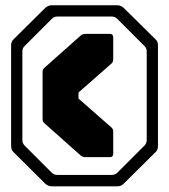

<svg xmlns="http://www.w3.org/2000/svg" viewBox="-20 -686 624 708"><path d="M170 1Q158 1 146.5 -9L30 -125Q25 -129.5 23 -135Q21 -140.5 21 -148.5V-517.5Q21 -525.5 23 -531Q25 -536.5 30 -541L146.5 -656.5Q158 -666.5 170 -666.5H413.5Q426 -666.5 436.5 -656.5L553.5 -541Q558.5 -536.5 560.5 -531Q562.5 -525.5 562.5 -517.5V-148.5Q562.5 -140.5 560.5 -135Q558.5 -129.5 553.5 -125L436.5 -9Q430.5 -3.5 425.5 -1.2Q420.5 1 413.5 1ZM296.5 -106.5Q283 -106.5 276.5 -113.5L145.5 -230Q140 -235 138.5 -238.2Q137 -241.5 137 -250V-417.5Q137 -426.5 138.5 -429.5Q140 -432.5 145.5 -437.5L276.5 -554Q283 -561 296.5 -561H385Q397.5 -561 397.5 -548.5V-468.5Q397.5 -463 396.5 -459.8Q395.5 -456.5 392 -452.5L269.5 -345V-322.5L392 -215Q395.5 -211 396.5 -207.8Q397.5 -204.5 397.5 -199V-119Q397.5 -106.5 385 -106.5ZM191 -41H392.5Q404 -41 412.5 -49L512.5 -149Q521 -157.5 521 -169V-496.5Q521 -508.5 512.5 -516.5L412.5 -616.5Q404 -625 392.5 -625H191Q179 -625 171 -616.5L71 -516.5Q62.5 -508.5 62.5 -496.5V-169Q62.5 -157.5 71 -149L171 -49Q179 -41 191 -41Z"/></svg>

Font: Jaro 24pt
Style: Regular
Weight: 400
Designer: Agyei Archer, Celine Hurka, Mirko Velimirović
Version: Version 1.000